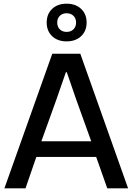

<svg xmlns="http://www.w3.org/2000/svg" viewBox="-20 -1020 718 1040"><path d="M3.9 0 263.2 -729H415L673.8 0H561L501 -169.9H176.8L118.2 0ZM204.1 -254.9H474.1L393.1 -480L341.8 -628.9H336.9L285.2 -480ZM262.5 -824Q232.9 -852.1 232.9 -897.9Q232.9 -943.8 262.5 -971.9Q292 -1000 340.8 -1000Q389.6 -1000 419.4 -971.9Q449.2 -943.8 449.2 -897.9Q449.2 -852.1 419.4 -824Q389.6 -795.9 340.8 -795.9Q292 -795.9 262.5 -824ZM290 -897.9Q290 -875 304 -861.1Q317.9 -847.2 340.8 -847.2Q363.8 -847.2 377.9 -861.1Q392.1 -875 392.1 -897.9Q392.1 -920.4 377.9 -934.3Q363.8 -948.2 340.8 -948.2Q317.9 -948.2 304 -934.3Q290 -920.4 290 -897.9Z"/></svg>

Font: Lumene Sans Medium
Style: Regular
Weight: 500
Designer: Deni Anggara
Version: Version 1.003;Glyphs 3.1.2 (3151)